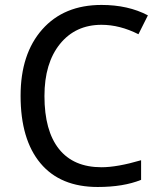

<svg xmlns="http://www.w3.org/2000/svg" viewBox="-20 -744 640 774"><path d="M548.8 -98.1V-19Q477.5 9.8 374 9.8Q223.1 9.8 143.1 -85.9Q63 -181.6 63 -357.9Q63 -526.9 150.4 -625.5Q237.8 -724.1 389.2 -724.1Q496.6 -724.1 576.2 -682.1L538.1 -606Q462.9 -644 389.2 -644Q284.2 -644 221.7 -566.7Q159.2 -489.3 159.2 -356.9Q159.2 -216.8 217.8 -143.3Q276.4 -69.8 389.2 -69.8Q452.6 -69.8 548.8 -98.1Z"/></svg>

Font: TypoPRO Noto Mono
Style: Regular
Weight: 400
Designer: Monotype Design Team
Foundry: Monotype Imaging Inc.
Version: Version 1.00